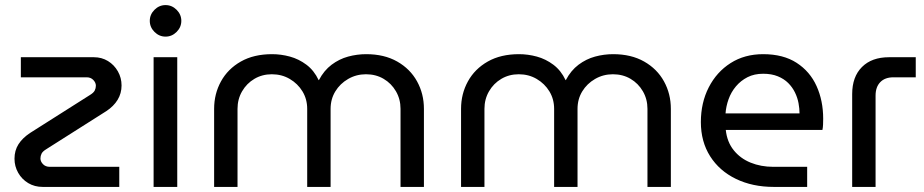

<svg xmlns="http://www.w3.org/2000/svg" viewBox="-20 -735 3633 755"><path d="M148 0Q116 0 91 -15Q66 -30 51.5 -55.5Q37 -81 37 -111Q37 -143 52.5 -167.5Q68 -192 98 -212L333 -361Q348 -370 352.5 -379Q357 -388 357 -398Q357 -410 347 -420.5Q337 -431 321 -431H62V-510H349Q380 -510 404.5 -495Q429 -480 443.5 -454.5Q458 -429 458 -399Q458 -368 442.5 -342.5Q427 -317 398 -298L163 -149Q148 -140 143.5 -131Q139 -122 139 -112Q139 -100 149 -89.5Q159 -79 176 -79H449V0Z M584 0V-510H677V0ZM631 -591Q606 -591 587.5 -609.5Q569 -628 569 -653Q569 -678 587.5 -696.5Q606 -715 631 -715Q656 -715 674.5 -696.5Q693 -678 693 -653Q693 -628 674.5 -609.5Q656 -591 631 -591Z M822 0V-307Q822 -366 849 -415Q876 -464 927 -493Q978 -522 1050 -522Q1085 -522 1120 -512.5Q1155 -503 1185 -480.5Q1215 -458 1233 -420H1234Q1254 -458 1284 -480.5Q1314 -503 1349 -512.5Q1384 -522 1420 -522Q1491 -522 1542 -493Q1593 -464 1620 -415Q1647 -366 1647 -307V0H1555V-307Q1555 -345 1537 -376Q1519 -407 1488.5 -425Q1458 -443 1419 -443Q1381 -443 1349 -424.5Q1317 -406 1298.5 -375.5Q1280 -345 1280 -307V0H1188V-307Q1188 -345 1169.5 -375.5Q1151 -406 1119.5 -424.5Q1088 -443 1049 -443Q1011 -443 980.5 -425Q950 -407 932 -376Q914 -345 914 -307V0Z M1793 0V-307Q1793 -366 1820 -415Q1847 -464 1898 -493Q1949 -522 2021 -522Q2056 -522 2091 -512.5Q2126 -503 2156 -480.5Q2186 -458 2204 -420H2205Q2225 -458 2255 -480.5Q2285 -503 2320 -512.5Q2355 -522 2391 -522Q2462 -522 2513 -493Q2564 -464 2591 -415Q2618 -366 2618 -307V0H2526V-307Q2526 -345 2508 -376Q2490 -407 2459.5 -425Q2429 -443 2390 -443Q2352 -443 2320 -424.5Q2288 -406 2269.5 -375.5Q2251 -345 2251 -307V0H2159V-307Q2159 -345 2140.5 -375.5Q2122 -406 2090.5 -424.5Q2059 -443 2020 -443Q1982 -443 1951.5 -425Q1921 -407 1903 -376Q1885 -345 1885 -307V0Z M3023 0Q2939 0 2874 -31.5Q2809 -63 2772.5 -120.5Q2736 -178 2736 -255Q2736 -331 2767 -391.5Q2798 -452 2853 -487Q2908 -522 2981 -522Q3060 -522 3112.5 -488Q3165 -454 3191 -396.5Q3217 -339 3217 -268Q3217 -257 3216.5 -245Q3216 -233 3214 -224H2834Q2839 -177 2865 -144.5Q2891 -112 2931.5 -95.5Q2972 -79 3021 -79H3154V0ZM2833 -289H3124Q3124 -308 3120 -329.5Q3116 -351 3106 -371.5Q3096 -392 3079.5 -408.5Q3063 -425 3038.5 -435Q3014 -445 2981 -445Q2946 -445 2919.5 -431.5Q2893 -418 2874 -395.5Q2855 -373 2845 -345Q2835 -317 2833 -289Z M3331 0V-365Q3331 -433 3369.5 -471.5Q3408 -510 3476 -510H3581V-431H3493Q3460 -431 3441.5 -412Q3423 -393 3423 -359V0Z"/></svg>

Font: MuseoModerno Thin
Style: Regular
Weight: 400
Version: Version 1.003